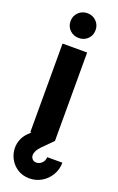

<svg xmlns="http://www.w3.org/2000/svg" viewBox="-176 -742 629 1020"><g transform="rotate(20 138.0 -232.0)"><path d="M60 -500H199V0H60ZM130 -557Q100 -557 79.5 -577Q59 -597 59 -627Q59 -656.5 79.5 -676.8Q100 -697 130 -697Q159.5 -697 180 -676.8Q200.5 -656.5 200.5 -627Q200.5 -597 180.5 -577Q160.5 -557 130 -557ZM137.5 233.5Q99 233 70.8 214.8Q42.5 196.5 27 167.5Q11.5 138.5 11.5 106Q11.5 82.5 20.5 59.5Q29.5 36.5 48.5 17.5L132.5 -66.5L199 0Q168 31 140.8 58.5Q113.5 86 113.5 111.5Q113.5 123 121.5 132.2Q129.5 141.5 143 142Q162 142 175.8 128.5Q189.5 115 189.5 95H275.5Q275.5 132 257.5 163.5Q239.5 195 208.2 214.2Q177 233.5 137.5 233.5Z"/></g></svg>

Font: Urbanist ExtraBold
Style: Regular
Weight: 800
Designer: Corey Hu
Foundry: Corey Hu
Version: Version 1.330; ttfautohint (v1.8.4.7-5d5b)